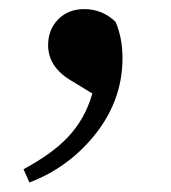

<svg xmlns="http://www.w3.org/2000/svg" viewBox="-20 -166 367 411"><path d="M43 224.6 30.3 196.3Q91.8 163.1 125 127.9Q162.1 88.9 177.7 34.2L132.8 6.8Q83 -22.5 83 -69.3Q83 -102.5 104.5 -124.5Q126 -146.5 160.2 -146.5Q199.2 -146.5 227.5 -119.1Q242.2 -85 242.2 -41Q242.2 51.8 178.7 127.9Q123 194.3 43 224.6Z"/></svg>

Font: Bpmf GenYo Min B
Style: B
Weight: 700
Foundry: But Ko
Version: Version 1.320